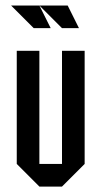

<svg xmlns="http://www.w3.org/2000/svg" viewBox="-20 -687 373 707"><path d="M41.7 -500H125V-83.3H208.3V-500H291.7V-83.3L208.3 0H125L41.7 -83.3ZM166.7 -583.3H104.2L20.8 -666.7H125ZM270.8 -583.3H208.3L125 -666.7H229.2Z"/></svg>

Font: Yulong
Style: Regular
Weight: 400
Designer: GGBotNet
Foundry: f0n7.com
Version: 1.00